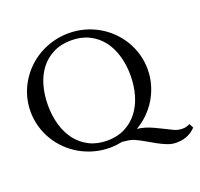

<svg xmlns="http://www.w3.org/2000/svg" viewBox="-146 -907 1246 1195"><g transform="rotate(-20 477.5 -309.0)"><path d="M425.8 14.2Q372.1 14.2 322.5 0.5Q272.9 -13.2 229.7 -37.8Q186.5 -62.5 151.1 -97.2Q115.7 -131.8 90.3 -174.1Q64.9 -216.3 51 -264.9Q37.1 -313.5 37.1 -366.2Q37.1 -418 51 -466.3Q64.9 -514.6 90.3 -556.6Q115.7 -598.6 151.1 -633.3Q186.5 -668 229.7 -692.4Q272.9 -716.8 322.5 -730.5Q372.1 -744.1 425.8 -744.1Q479 -744.1 528.3 -730.7Q577.6 -717.3 620.6 -692.6Q663.6 -668 699 -633.3Q734.4 -598.6 759.5 -556.6Q784.7 -514.6 798.6 -466.3Q812.5 -418 812.5 -366.2Q812.5 -314 798.8 -265.9Q785.2 -217.8 760.3 -175.8Q735.4 -133.8 700.7 -99.1Q666 -64.5 623.5 -39.6V-38.6Q650.4 -36.1 676 -27.8Q701.7 -19.5 727.5 -7.8Q753.4 3.9 779.8 17.6Q806.2 31.2 835 44.9Q851.6 52.7 866 54.9Q880.4 57.1 891.6 57.1Q904.3 57.1 914.6 54.4Q924.8 51.8 939.9 44.9L954.6 73.2Q944.3 83.5 932.1 93Q919.9 102.5 904.3 109.9Q888.7 117.2 868.9 121.6Q849.1 126 823.7 126Q795.9 126 766.8 114.7Q737.8 103.5 708 87.2Q678.2 70.8 647.2 52.5Q616.2 34.2 584 20Q569.8 13.7 549.6 10.5Q529.3 7.3 508.3 5.4Q487.8 9.3 467.8 11.7Q447.8 14.2 425.8 14.2ZM425.8 -33.2Q492.2 -33.2 543.2 -59.1Q594.2 -85 628.9 -129.9Q663.6 -174.8 681.4 -235.6Q699.2 -296.4 699.2 -366.2Q699.2 -435.5 681.6 -496.1Q664.1 -556.6 629.6 -601.1Q595.2 -645.5 543.9 -671.1Q492.7 -696.8 425.8 -696.8Q357.9 -696.8 306.9 -671.1Q255.9 -645.5 221.4 -601.1Q187 -556.6 169.7 -496.1Q152.3 -435.5 152.3 -366.2Q152.3 -296.4 169.9 -235.6Q187.5 -174.8 221.9 -129.9Q256.3 -85 307.6 -59.1Q358.9 -33.2 425.8 -33.2Z"/></g></svg>

Font: Federo
Style: Regular
Weight: 400
Designer: Olexa M. Volochay | Cyreal.org
Foundry: Olexa M. Volochay | Cyreal.org
Version: Version 1.000